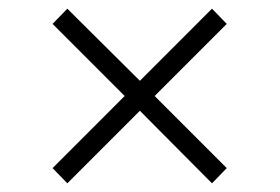

<svg xmlns="http://www.w3.org/2000/svg" viewBox="-20 -536 644 442"><path d="M502 -481 336 -315 502 -149 468 -114 302 -281 135 -114 101 -149 267 -315 101 -481 135 -516 302 -350 468 -516Z"/></svg>

Font: Elaine Sans Light
Style: Regular
Weight: 300
Designer: Wei Huang
Foundry: Wei Huang
Version: Version 2.001;December 24, 2019;FontCreator 12.0.0.2547 64-b